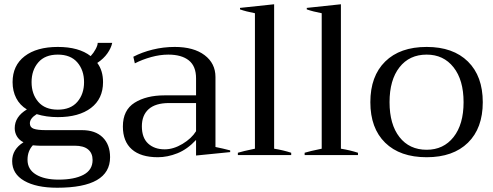

<svg xmlns="http://www.w3.org/2000/svg" viewBox="-20 -727 2310 900"><path d="M496 10Q496 153 248 153Q150 153 93.5 120.5Q37 88 37 28Q37 -27 90 -60Q69 -71 59 -88.5Q49 -106 49 -126Q49 -180 106 -214Q73 -234 56 -267Q39 -300 39 -342Q39 -420 95.5 -463.5Q152 -507 251 -507Q350 -507 405 -464Q419 -479 428.5 -497Q438 -515 438 -526H506Q501 -502 483.5 -477Q466 -452 436 -432Q463 -396 463 -342Q463 -264 406.5 -221Q350 -178 251 -178Q197 -178 152 -192Q120 -172 120 -149Q120 -130 138 -123.5Q156 -117 195 -117H364Q427 -117 461.5 -83Q496 -49 496 10ZM128 -342Q128 -286 159.5 -249.5Q191 -213 251 -213Q311 -213 342.5 -249.5Q374 -286 374 -342Q374 -398 342.5 -434.5Q311 -471 251 -471Q191 -471 159.5 -434.5Q128 -398 128 -342ZM414 23Q414 -9 393 -26.5Q372 -44 330 -44H165Q154 -44 134 -46Q109 -19 109 22Q109 67 148.5 91Q188 115 255 115Q328 115 371 92.5Q414 70 414 23Z M556 -134Q556 -211 611 -245.5Q666 -280 751 -280H899V-360Q899 -417 865 -444Q831 -471 769 -471Q730 -471 688.5 -459.5Q647 -448 612 -430L605 -461Q645 -482 695.5 -494.5Q746 -507 799 -507Q888 -507 939 -468.5Q990 -430 990 -366V-38Q1025 -31 1059 -22V-14L899 2V-71Q858 -27 811.5 -8.5Q765 10 720 10Q640 10 598 -27Q556 -64 556 -134ZM899 -112V-244H773Q709 -244 677 -215.5Q645 -187 645 -135Q645 -81 674.5 -54Q704 -27 752 -27Q793 -27 835.5 -52.5Q878 -78 899 -112Z M1095 -11Q1117 -18 1175 -30V-665Q1133 -673 1105 -683V-690L1265 -707V-30Q1308 -23 1345 -11V0H1095Z M1408 -11Q1430 -18 1488 -30V-665Q1446 -673 1418 -683V-690L1578 -707V-30Q1621 -23 1658 -11V0H1408Z M1716 -248Q1716 -370 1785.5 -438.5Q1855 -507 1980 -507Q2104 -507 2173.5 -438.5Q2243 -370 2243 -248Q2243 -126 2173.5 -58Q2104 10 1980 10Q1855 10 1785.5 -58Q1716 -126 1716 -248ZM2153 -248Q2153 -352 2106 -411.5Q2059 -471 1980 -471Q1899 -471 1852.5 -411.5Q1806 -352 1806 -248Q1806 -144 1852.5 -84.5Q1899 -25 1980 -25Q2059 -25 2106 -84.5Q2153 -144 2153 -248Z"/></svg>

Font: Trirong
Style: Regular
Weight: 400
Designer: Katatrad Team
Foundry: CadsonDemak
Version: Version 1.001